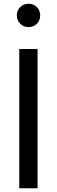

<svg xmlns="http://www.w3.org/2000/svg" viewBox="-20 -1007 304 1027"><path d="M83 0H181V-745H83ZM133 -862Q159 -862 177 -880Q195 -898 195 -925Q195 -951 177 -969Q159 -987 133 -987Q106 -987 88 -969Q70 -951 70 -925Q70 -899 88 -880.5Q106 -862 133 -862Z"/></svg>

Font: Plus Jakarta Sans Medium
Style: Regular
Weight: 500
Designer: Gumpita Rahayu
Foundry: Tokotype
Version: Version 2.004; ttfautohint (v1.8.3)